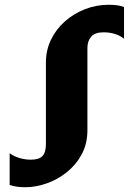

<svg xmlns="http://www.w3.org/2000/svg" viewBox="-20 -773 561 805"><path d="M86.5 12Q67 12 51.5 9.8Q36 7.5 20.5 2.5V-130.5Q39 -117 62.5 -110.2Q86 -103.5 109.5 -103.5Q143 -103.5 157.8 -118.5Q172.5 -133.5 172.5 -169.5V-511Q172.5 -562.5 193.8 -606.5Q215 -650.5 252 -683.2Q289 -716 336.2 -734.5Q383.5 -753 436 -753Q453.5 -753 470 -751Q486.5 -749 500 -743.5V-610.5Q484.5 -623.5 462.2 -630.5Q440 -637.5 414 -637.5Q378.5 -637.5 362.5 -619.5Q346.5 -601.5 346.5 -572V-227.5Q346.5 -170 322.5 -125.8Q298.5 -81.5 259.5 -50.5Q220.5 -19.5 175 -3.8Q129.5 12 86.5 12Z"/></svg>

Font: Merriweather 28pt Black
Style: Regular
Weight: 900
Version: Version 2.100